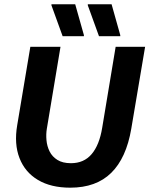

<svg xmlns="http://www.w3.org/2000/svg" viewBox="-20 -870 702 902"><path d="M310 11.7Q219.2 11.7 158.3 -24.6Q97.5 -60.8 71.7 -127.1Q45.8 -193.3 60.8 -281.7L122.5 -650H264.2L200 -265Q195.8 -240 198.3 -211.7Q200.8 -183.3 212.9 -158.8Q225 -134.2 249.6 -118.8Q274.2 -103.3 313.3 -103.3Q374.2 -103.3 410.4 -145.8Q446.7 -188.3 460 -269.2L523.3 -650H661.7L596.7 -265Q573.3 -127.5 502.5 -57.9Q431.7 11.7 310 11.7ZM445 -700 392.5 -845V-850H504.2L545 -705V-700ZM274.2 -700 221.7 -845V-850H333.3L374.2 -705V-700Z"/></svg>

Font: Familjen Grotesk GF
Style: Bold Italic
Weight: 700
Designer: Anders Wikstroem, Jonas Baeckman, Matilda Gysing, Kristian Moeller
Foundry: Familjen STHML AB
Version: Version 2.000; Beta; Release 4; Build 6